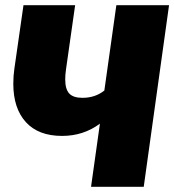

<svg xmlns="http://www.w3.org/2000/svg" viewBox="-20 -716 668 736"><path d="M628 -696 531 0H329L363 -242Q300 -195 218 -195Q127 -195 79 -248Q31 -301 31 -395Q31 -425 35 -452L70 -696H268L233 -450Q230 -429 230 -412Q230 -374 245.5 -357.5Q261 -341 296 -341Q345 -341 380 -369L426 -696Z"/></svg>

Font: Fira Sans Black
Style: Italic
Weight: 900
Italic angle: -8°
Designer: Carrois Corporate & Edenspiekermann AG
Foundry: Carrois Corporate GbR & Edenspiekermann AG
Version: Version 4.203